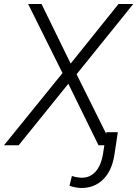

<svg xmlns="http://www.w3.org/2000/svg" viewBox="-42 -731 690 966"><path d="M313.5 -411.1 554.2 -710.9H628.4L343.3 -357.4L521 0H453.6L301.8 -309.6L51.8 0H-22L272.5 -363.3L99.6 -710.9H167ZM550.8 -65.9 533.7 46.9Q521.5 127.9 476.8 171.9Q432.1 215.8 364.3 214.8Q339.4 213.9 307.6 204.1L319.8 154.3Q342.3 162.1 367.7 163.1Q410.2 164.1 438.7 132.6Q467.3 101.1 476.6 41L493.2 -65.9Z"/></svg>

Font: RobotoInd Light
Style: Italic
Weight: 300
Italic angle: -12°
Designer: Google
Version: Version 2.001151; 2014